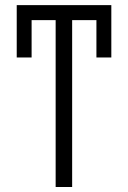

<svg xmlns="http://www.w3.org/2000/svg" viewBox="-20 -748 512 768"><path d="M268.6 -727.5V0H202.6V-727.5ZM425.3 -727.5V-667.5H46.9V-727.5ZM425.3 -727.5V-518.1H365.7V-727.5ZM106.4 -727.5V-518.1H46.9V-727.5Z"/></svg>

Font: Inter Tight Light
Style: Regular
Weight: 300
Designer: Rasmus Andersson
Foundry: rsms
Version: Version 3.004